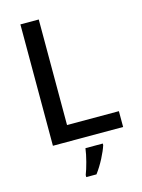

<svg xmlns="http://www.w3.org/2000/svg" viewBox="-136 -792 809 1091"><g transform="rotate(-15 268.0 -246.5)"><path d="M95 0H508V-93H203V-714H95ZM372 70V61H270C265 104 246 174 232 209V221H292C327 175 360 109 372 70Z"/></g></svg>

Font: Noto Sans Gujarati Medium
Style: Regular
Weight: 500
Designer: Jelle Bosma - Monotype Design Team, Universal Thirst
Foundry: Monotype Imaging Inc.
Version: Version 2.106